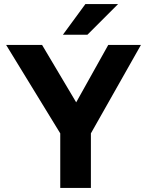

<svg xmlns="http://www.w3.org/2000/svg" viewBox="-20 -920 720 940"><path d="M275 -267 10 -700H186L353 -419L510 -700H670L425 -267V0H275ZM398 -900H558L408 -750H288Z"/></svg>

Font: Golos Text DemiBold
Style: Regular
Weight: 600
Designer: A.Korolkova, Vitaly Kuzmin
Foundry: ParaType Ltd
Version: Version 2.002